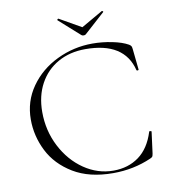

<svg xmlns="http://www.w3.org/2000/svg" viewBox="-87 -861 844 948"><g transform="rotate(-10 334.5 -387.0)"><path d="M591 -599Q599 -594 601.5 -589.5Q604 -585 605 -575L616 -470Q616 -467 611 -466.5Q606 -466 605 -469Q569 -615 374 -615Q296 -615 236.5 -581.5Q177 -548 144 -487Q111 -426 111 -346Q111 -252 152 -172.5Q193 -93 261 -46.5Q329 0 408 0Q482 0 535.5 -39Q589 -78 614 -158Q614 -161 618 -161Q621 -161 623.5 -160Q626 -159 626 -157L612 -50Q610 -38 607.5 -34.5Q605 -31 596 -27Q507 12 405 12Q285 12 205 -36.5Q125 -85 87 -160.5Q49 -236 49 -319Q49 -410 100 -482.5Q151 -555 235 -595.5Q319 -636 413 -636Q462 -636 511.5 -626Q561 -616 591 -599ZM263 -780Q263 -782 265.5 -784.5Q268 -787 270 -786L379 -724L487 -786H488Q491 -786 493 -783Q495 -780 492 -779L390 -687Q386 -683 379 -683Q371 -683 367 -687L264 -779Q264 -779 263.5 -779.5Q263 -780 263 -780Z"/></g></svg>

Font: Cormorant Unicase Light
Style: Regular
Weight: 300
Designer: Christian Thalmann (Catharsis Fonts)
Foundry: Catharsis Fonts
Version: Version 4.000